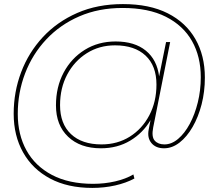

<svg xmlns="http://www.w3.org/2000/svg" viewBox="-20 -723 1072 940"><path d="M432 197Q311 197 225 151Q139 105 93 23Q47 -59 47 -166Q47 -273 83.5 -369.5Q120 -466 189.5 -541Q259 -616 358 -659.5Q457 -703 582 -703Q712 -703 801 -658Q890 -613 936.5 -532Q983 -451 983 -343Q983 -274 967 -212Q951 -150 923 -101.5Q895 -53 859 -25Q823 3 783 3Q743 3 721.5 -22.5Q700 -48 708 -89L717 -135Q680 -72 617.5 -34.5Q555 3 474 3Q373 3 313.5 -53.5Q254 -110 254 -207Q254 -297 291.5 -367.5Q329 -438 395 -479Q461 -520 546 -520Q639 -520 694 -475Q749 -430 759 -349L793 -517H813L730 -99Q721 -53 737.5 -34.5Q754 -16 785 -16Q820 -16 852 -43Q884 -70 909 -116.5Q934 -163 948.5 -222Q963 -281 963 -345Q963 -446 920 -522Q877 -598 792 -641Q707 -684 580 -684Q463 -684 368.5 -643Q274 -602 206.5 -530Q139 -458 103 -364Q67 -270 67 -165Q67 -64 109.5 13Q152 90 234.5 133.5Q317 177 436 177Q492 177 544 165Q596 153 633 131L638 151Q597 173 543.5 185Q490 197 432 197ZM477 -16Q555 -16 615.5 -54Q676 -92 711 -158.5Q746 -225 746 -309Q746 -401 692.5 -451Q639 -501 543 -501Q466 -501 405 -462.5Q344 -424 309 -358Q274 -292 274 -208Q274 -117 327.5 -66.5Q381 -16 477 -16Z"/></svg>

Font: Montserrat Thin
Style: Italic
Weight: 100
Italic angle: -11.3°
Designer: Julieta Ulanovsky
Foundry: Julieta Ulanovsky
Version: Version 9.000; ttfautohint (v1.8.4.7-5d5b)